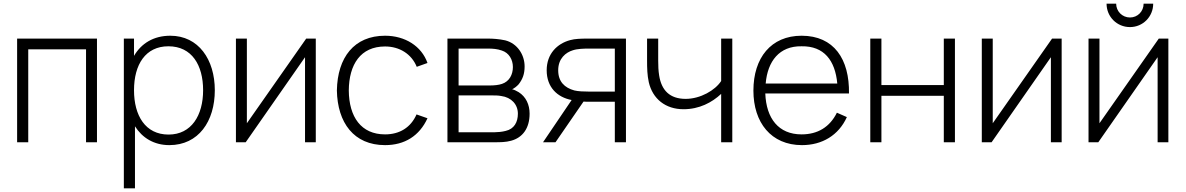

<svg xmlns="http://www.w3.org/2000/svg" viewBox="-20 -772 6434 1042"><path d="M506.3 -562.5H72.9V0H133.3V-504.2H446.9V0H506.3Z M904.2 -578.1C813.5 -578.1 746.9 -536.5 707.3 -468.8V-562.5H652.1V250H712.5V-86.5C752.1 -24 815.6 15.6 899 15.6C1057.3 15.6 1145.8 -113.5 1145.8 -282.3C1145.8 -449 1057.3 -578.1 904.2 -578.1ZM894.8 -41.7C768.8 -41.7 707.3 -144.8 707.3 -282.3C707.3 -421.9 769.8 -520.8 893.8 -520.8C1021.9 -520.8 1082.3 -417.7 1082.3 -282.3C1082.3 -145.8 1018.8 -41.7 894.8 -41.7Z M1693.8 -562.5H1641.7L1319.8 -103.1V-562.5H1260.4V0H1313.5L1635.4 -461.5V0H1693.8Z M2300 -430.2C2267.7 -521.9 2178.1 -578.1 2069.8 -578.1C1902.1 -578.1 1811.5 -460.4 1808.3 -281.2C1811.5 -106.3 1900 15.6 2069.8 15.6C2176 15.6 2256.2 -34.4 2300 -130.2L2240.6 -151C2209.4 -80.2 2149 -42.7 2069.8 -42.7C1939.6 -42.7 1874 -137.5 1872.9 -281.2C1874 -421.9 1936.5 -519.8 2069.8 -519.8C2147.9 -519.8 2213.5 -479.2 2241.7 -409.4Z M2408.3 -562.5V0H2665.6C2692.7 0 2725 0 2754.2 -8.3C2815.6 -25 2854.2 -75 2854.2 -155.2C2854.2 -204.2 2834.4 -246.9 2794.8 -271.9C2782.3 -279.2 2769.8 -285.4 2759.4 -287.5C2770.8 -292.7 2784.4 -303.1 2794.8 -314.6C2816.7 -342.7 2827.1 -370.8 2827.1 -411.5C2827.1 -475 2787.5 -536.5 2721.9 -553.1C2688.5 -560.4 2653.1 -562.5 2632.3 -562.5ZM2468.8 -508.3H2631.3C2654.2 -508.3 2679.2 -506.3 2703.1 -497.9C2742.7 -485.4 2763.5 -447.9 2763.5 -408.3C2763.5 -367.7 2744.8 -330.2 2704.2 -316.7C2686.5 -310.4 2660.4 -308.3 2643.8 -308.3H2468.8ZM2468.8 -254.2H2650C2666.7 -254.2 2683.3 -254.2 2700 -251C2755.2 -243.8 2790.6 -205.2 2790.6 -155.2C2790.6 -109.4 2770.8 -71.9 2724 -61.5C2705.2 -56.3 2678.1 -54.2 2663.5 -54.2H2468.8Z M3165.6 -562.5C3134.4 -562.5 3099 -561.5 3074 -554.2C3004.2 -535.4 2946.9 -480.2 2946.9 -390.6C2946.9 -297.9 3005.2 -243.8 3082.3 -229.2L2927.1 0H2994.8L3146.9 -220.8C3155.2 -219.8 3165.6 -219.8 3175 -219.8H3316.7V0H3377.1V-562.5ZM3316.7 -275H3174C3149 -275 3117.7 -276 3096.9 -281.2C3043.8 -295.8 3009.4 -329.2 3009.4 -390.6C3009.4 -455.2 3051 -487.5 3088.5 -499C3112.5 -507.3 3147.9 -508.3 3174 -508.3H3316.7Z M3893.8 -562.5V-332.3C3861.5 -282.3 3781.3 -235.4 3701 -235.4C3614.6 -235.4 3569.8 -282.3 3557.3 -362.5C3553.1 -387.5 3552.1 -415.6 3552.1 -442.7V-562.5H3491.7V-442.7C3491.7 -403.1 3492.7 -363.5 3501 -326C3521.9 -235.4 3591.7 -179.2 3689.6 -179.2C3775 -179.2 3843.8 -215.6 3893.8 -262.5V0H3954.2V-562.5Z M4133.3 -264.6H4587.5C4590.6 -451 4506.2 -578.1 4330.2 -578.1C4164.6 -578.1 4068.8 -458.3 4068.8 -280.2C4068.8 -107.3 4164.6 15.6 4332.3 15.6C4441.7 15.6 4531.2 -37.5 4576 -136.5L4521.9 -160.4C4483.3 -82.3 4417.7 -42.7 4330.2 -42.7C4205.2 -42.7 4138.5 -129.2 4133.3 -264.6ZM4330.2 -520.8C4452.1 -522.9 4512.5 -443.8 4524 -318.8H4135.4C4145.8 -439.6 4209.4 -522.9 4330.2 -520.8Z M5102.1 -562.5V-310.4H4763.5V-562.5H4703.1V0H4763.5V-252.1H5102.1V0H5162.5V-562.5Z M5741.7 -562.5H5689.6L5367.7 -103.1V-562.5H5308.3V0H5361.5L5683.3 -461.5V0H5741.7Z M6186.5 -752.1C6186.5 -710.4 6154.2 -677.1 6112.5 -677.1C6070.8 -677.1 6037.5 -710.4 6037.5 -752.1H5985.4C5985.4 -681.2 6041.7 -625 6112.5 -625C6182.3 -625 6238.5 -681.2 6238.5 -752.1ZM6320.8 -562.5H6268.8L5946.9 -103.1V-562.5H5887.5V0H5940.6L6262.5 -461.5V0H6320.8Z"/></svg>

Font: Manrope3 Light
Style: Regular
Weight: 300
Designer: Mikhail Sharanda
Foundry: Mikhail Sharanda
Version: Version 3.000;PS 003.000;hotconv 1.0.88;makeotf.lib2.5.64775